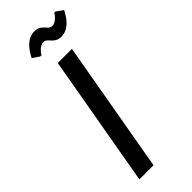

<svg xmlns="http://www.w3.org/2000/svg" viewBox="-289 -928 960 960"><g transform="rotate(-45 191.5 -447.5)"><path d="M50 0H150L273 -700H173ZM338 -890C339 -890 315 -850 285 -850C255 -850 253 -895 203 -895C153 -895 121 -855 98 -810L134 -785H143C142 -785 166 -825 196 -825C226 -825 228 -780 278 -780C328 -780 360 -820 383 -865L347 -890Z"/></g></svg>

Font: Scada
Style: Italic
Weight: 400
Designer: Jovanny Lemonad
Foundry: Jovanny Lemonad
Version: Version 3.005